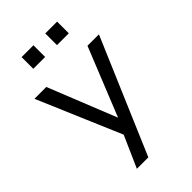

<svg xmlns="http://www.w3.org/2000/svg" viewBox="-263 -789 1055 1055"><g transform="rotate(-45 265.0 -261.0)"><path d="M141 180 233 -28V21L15 -490H107L274 -73H259L427 -490H516L230 180ZM311 -611V-702H403V-611ZM127 -611V-702H219V-611Z"/></g></svg>

Font: Nunito Sans 10pt
Style: Regular
Weight: 400
Designer: Vernon Adams
Foundry: Vernon Adams
Version: Version 3.101;gftools[0.9.27]